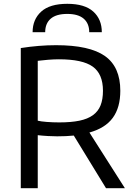

<svg xmlns="http://www.w3.org/2000/svg" viewBox="-20 -987 704 1007"><path d="M367 -276Q347 -274 325 -273Q303 -272 280 -272Q260 -272 232 -273.5Q204 -275 178 -278V0H89V-735Q185 -750 274 -750Q450 -750 530.5 -693Q611 -636 611 -511Q611 -423 571.5 -369Q532 -315 449 -292L635 0H536ZM291 -345Q353 -345 396.5 -354Q440 -363 467.5 -383Q495 -403 507.5 -434.5Q520 -466 520 -511Q520 -599 466.5 -637.5Q413 -676 289 -676Q263 -676 232 -673.5Q201 -671 178 -668V-354Q193 -350 225 -347.5Q257 -345 291 -345ZM448 -818Q448 -864 419 -889Q390 -914 333 -914Q275 -914 246 -889Q217 -864 217 -818H151Q151 -885 196 -926Q241 -967 333 -967Q424 -967 469 -926.5Q514 -886 514 -818Z"/></svg>

Font: Encode Sans Normal
Style: Regular
Weight: 400
Designer: Pablo Impallari, Andres Torresi
Foundry: Pablo Impallari, Andres Torresi
Version: Version 1.000; ttfautohint (v1.00) -l 8 -r 50 -G 200 -x 14 -